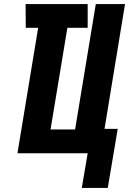

<svg xmlns="http://www.w3.org/2000/svg" viewBox="-20 -755 640 946"><path d="M511 171H383L412 0H66L168 -618H107L106 -735H412V-618H312L229 -117H350L452 -735H596L495 -120H560Z"/></svg>

Font: Iosevka Aile Heavy
Style: Italic
Weight: 900
Italic angle: -9°
Designer: Belleve Invis
Foundry: Belleve Invis
Version: Version 31.1.0; ttfautohint (v1.8.4)